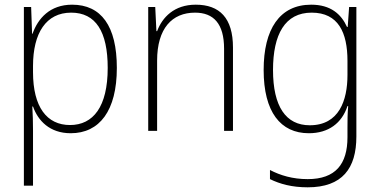

<svg xmlns="http://www.w3.org/2000/svg" viewBox="-20 -652 1624 820"><path d="M288 -632C193 -632 142 -573 119 -508H117L113 -622H82V141H121V-94C121 -129 120 -166 118 -197H121C142 -137 192 -83 282 -83C405 -83 479 -179 479 -362C479 -541 412 -632 288 -632ZM284 -598C389 -598 440 -517 440 -362C440 -196 378 -118 279 -118C180 -118 121 -195 121 -344V-370C121 -511 177 -598 284 -598Z M816 -632C724 -632 673 -578 651 -519H648L643 -622H613V-93H651V-393C651 -531 715 -598 813 -598C892 -598 937 -551 937 -444V-93H975V-449C975 -575 918 -632 816 -632Z M1309 -632C1174 -632 1106 -527 1106 -353C1106 -174 1178 -83 1299 -83C1383 -83 1440 -126 1464 -199H1467C1464 -164 1464 -137 1464 -105V-66C1464 49 1413 113 1294 113C1230 113 1177 97 1133 74V113C1176 134 1227 148 1294 148C1442 148 1502 67 1502 -69V-622H1471L1465 -537H1462C1437 -592 1392 -632 1309 -632ZM1311 -598C1425 -598 1464 -513 1464 -392V-332C1464 -223 1428 -117 1303 -117C1201 -117 1146 -197 1146 -353C1146 -505 1197 -598 1311 -598Z"/></svg>

Font: Noto Sans Kannada UI SemiCondensed ExtraLight
Style: Regular
Weight: 200
Width: 4
Designer: Jelle Bosma - Monotype Design Team
Foundry: Monotype Imaging Inc.
Version: Version 2.005